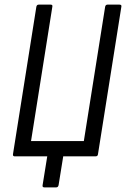

<svg xmlns="http://www.w3.org/2000/svg" viewBox="-20 -675 544 829"><path d="M171 134Q162 134 164 124L184 0H43Q35 0 36 -9L137 -646Q139 -655 147 -655H199Q208 -655 206 -646L114 -66H342L434 -646Q436 -655 444 -655H496Q506 -655 504 -646L403 -9Q402 0 393 0H253L233 124Q231 134 223 134Z"/></svg>

Font: Sofia Sans Condensed
Style: Italic
Weight: 400
Italic angle: -9°
Designer: Botio Nikoltchev, Ani Petrova
Foundry: lettersoup
Version: Version 4.101